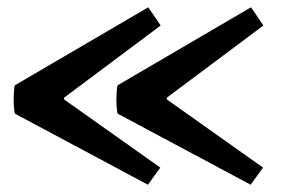

<svg xmlns="http://www.w3.org/2000/svg" viewBox="-20 -511 784 527"><path d="M703 -441 438 -243V-238L702 -51L668 -4L303 -199Q301 -204 300 -221Q299 -238 300 -255.5Q301 -273 303 -277L669 -491ZM421 -441 156 -243V-238L420 -51L386 -4L21 -199Q19 -204 18 -221Q17 -238 18 -255.5Q19 -273 21 -277L387 -491Z"/></svg>

Font: Arima Thin
Style: Bold
Weight: 700
Version: Version 1.100